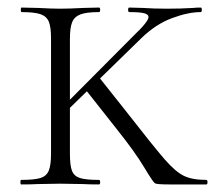

<svg xmlns="http://www.w3.org/2000/svg" viewBox="-20 -488 577 508"><path d="M36 -12Q71 -12 87 -17Q103 -22 109 -36.5Q115 -51 115 -81V-387Q115 -417 109 -431Q103 -445 87 -450.5Q71 -456 37 -456Q35 -456 35 -462Q35 -468 37 -468L81 -467Q117 -465 139 -465Q164 -465 200 -467L242 -468Q245 -468 245 -462Q245 -456 242 -456Q209 -456 193 -450Q177 -444 171 -429.5Q165 -415 165 -385V-81Q165 -50 170.5 -36Q176 -22 191.5 -17Q207 -12 242 -12Q245 -12 245 -6Q245 0 242 0Q215 0 200 -1L139 -2L80 -1Q64 0 36 0Q34 0 34 -6Q34 -12 36 -12ZM290 -145 204 -254 241 -285 310 -198Q388 -98 416 -66Q444 -34 466 -23Q488 -12 526 -12Q529 -12 529 -6Q529 0 526 0H428Q395 0 390 -3Q385 -6 361 -46Q337 -86 290 -145ZM373 -443Q373 -450 361.5 -453Q350 -456 322 -456Q319 -456 319 -462Q319 -468 322 -468L358 -467Q388 -465 422 -465Q459 -465 491 -467Q499 -468 511 -468Q514 -468 514 -462Q514 -456 511 -456Q478 -456 435 -440Q392 -424 354 -387L151 -189L129 -188L333 -393Q373 -431 373 -443Z"/></svg>

Font: Cormorant Unicase Light
Style: Regular
Weight: 300
Designer: Christian Thalmann (Catharsis Fonts)
Foundry: Catharsis Fonts
Version: Version 4.000